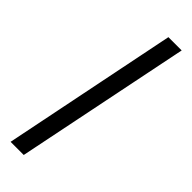

<svg xmlns="http://www.w3.org/2000/svg" viewBox="-322 -836 1022 1022"><g transform="rotate(45 189.0 -325.0)"><path d="M139 169H40L240 -819H340Z"/></g></svg>

Font: Libre Caslon Text
Style: Bold
Weight: 700
Designer: Pablo Impallari, Rodrigo Fuenzalida
Foundry: Pablo Impallari, Rodrigo Fuenzalida
Version: Version 1.002